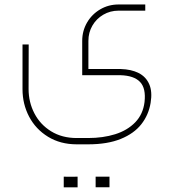

<svg xmlns="http://www.w3.org/2000/svg" viewBox="-20 -379 754 841"><path d="M508.7 -76.7H367.2V-199.9Q367.2 -236.7 384.7 -266.8Q402.1 -296.9 432.4 -314.6Q462.8 -332.3 499.1 -332.3H616.3V-359.4H499.1Q455.4 -359.4 418.9 -338Q382.4 -316.6 361.2 -280.1Q340.1 -243.6 340.1 -199.9V-49.6H507.8Q567.1 -47.8 593.5 -20Q619.9 7.8 613.1 68Q606.6 121.3 572.4 156.7Q538.1 192.1 484.6 208.9Q431.1 225.6 365.8 225.6H316.2Q251.8 225.6 204 196.2Q156.2 166.8 130.7 117.6Q105.2 68.5 105.2 10.6L105.7 -184.3H78.6V11.9Q78.6 76.7 107.5 131.9Q136.5 187 190.5 220.1Q244.5 253.2 316.2 253.2H365.8Q450.8 253.2 509 229.5Q567.1 205.9 599 165.2Q631 124.5 639.7 71.7Q648 22.5 633.7 -10.1Q619.5 -42.7 587.3 -59.1Q555.1 -75.4 508.7 -76.7ZM319.9 441.6Q319.9 427.4 319.9 418.2Q319.9 408.5 319.9 394.8Q305.6 395.2 296.9 395.2Q288.1 395.2 278.5 395.2Q271.1 394.8 259.2 394.8Q259.2 408.5 259.2 418.2Q259.2 427.4 259.2 441.6Q259.2 441.6 279.9 441.6Q279.9 441.6 287.7 441.6Q287.7 441.6 300.1 441.6Q300.1 441.6 319.9 441.6ZM459.6 441.2Q459.6 426.9 459.6 417.7Q459.6 408.5 459.6 394.8Q445.3 394.8 436.6 394.8Q427.8 394.8 418.2 394.8Q410.8 394.8 398.9 394.8Q398.9 408.5 398.9 417.7Q398.9 426.9 398.9 441.2Q398.9 441.2 410.2 441.2Q421.4 441.2 439.8 441.2Q439.8 441.2 459.6 441.2Z"/></svg>

Font: Arad-FD-VF Thin
Style: Regular
Weight: 100
Designer: Mohammad Darvishi
Version: Version 1.010;September 21, 2024;FontCreator 15.0.0.2992 64-